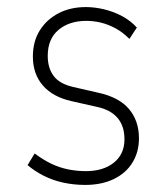

<svg xmlns="http://www.w3.org/2000/svg" viewBox="-20 -515 471 543"><path d="M221 8Q189 8 159 1.5Q129 -5 103.5 -18Q78 -31 58 -48L78 -81Q102 -63 125 -52Q148 -41 172.5 -36Q197 -31 223 -31Q272 -31 302 -55Q332 -79 332 -121Q332 -159 312 -182Q292 -205 253 -213L182 -229Q129 -241 101 -273.5Q73 -306 73 -355Q73 -398 92.5 -429Q112 -460 145.5 -477.5Q179 -495 223 -495Q248 -495 275 -488.5Q302 -482 326 -469Q350 -456 367 -437L346 -405Q327 -424 306.5 -435Q286 -446 265.5 -451Q245 -456 224 -456Q176 -456 145.5 -430.5Q115 -405 115 -357Q115 -323 131.5 -300.5Q148 -278 187 -269L257 -253Q317 -240 345 -206.5Q373 -173 373 -124Q373 -85 354.5 -55Q336 -25 301.5 -8.5Q267 8 221 8Z"/></svg>

Font: Nunito Sans 10pt Condensed ExtraLight
Style: Regular
Weight: 250
Width: 3
Designer: Vernon Adams
Foundry: Vernon Adams
Version: Version 3.101;gftools[0.9.27]